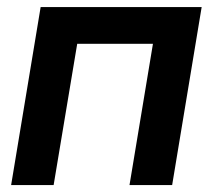

<svg xmlns="http://www.w3.org/2000/svg" viewBox="-20 -536 616 556"><path d="M564 -515.6 478.5 0H355L422.9 -409.2H203.6L135.3 0H12.2L97.7 -515.6Z"/></svg>

Font: Inter Display SemiBold
Style: Italic
Weight: 600
Italic angle: -9.39999°
Designer: Rasmus Andersson
Foundry: rsms
Version: Version 4.000;git-a52131595